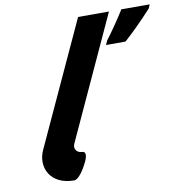

<svg xmlns="http://www.w3.org/2000/svg" viewBox="-92 -846 980 1035"><g transform="rotate(-10 398.0 -328.0)"><path d="M231 104C256 104 289 50 305 16C317 -9 325 -40 297 -40C276 -40 252 -60 265 -90L573 -760H404L94 -87C53 2 100 104 231 104ZM536 -607 526 -585H632L636 -588C684 -631 735 -682 787 -739L788 -741L796 -760H640L637 -754C616 -720 560 -637 536 -608Z"/></g></svg>

Font: Passageway
Style: BdSuIt
Weight: 700
Foundry: Ascender Corporation
Version: Version 1.11